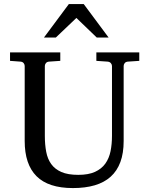

<svg xmlns="http://www.w3.org/2000/svg" viewBox="-20 -936 752 972"><path d="M627 -624Q616.2 -623 611.1 -616.2Q606 -609.4 606 -602.1V-222.2Q606 -160.6 589.4 -115.7Q572.8 -70.8 540.3 -41.5Q507.8 -12.2 459.7 2Q411.6 16.1 349.1 16.1Q225.1 16.1 165 -43.9Q105 -104 105 -222.2V-602.1Q105 -609.4 99.9 -616.2Q94.7 -623 84 -624L30.8 -627.9V-670.9H285.2V-627.9L228 -624Q217.3 -623 212.2 -616.2Q207 -609.4 207 -602.1V-248Q207 -204.1 213.9 -167.7Q220.7 -131.3 239.3 -105.5Q257.8 -79.6 290.8 -65.2Q323.7 -50.8 376 -50.8Q427.7 -50.8 460.9 -65.9Q494.1 -81.1 513.2 -107.7Q532.2 -134.3 539.6 -170.4Q546.9 -206.5 546.9 -248V-602.1Q546.9 -609.4 541.3 -616.2Q535.6 -623 524.9 -624L467.8 -627.9V-670.9H685.1V-627.9ZM469.7 -746.1 366.7 -845.2 262.7 -746.1H202.6L328.6 -915.5H403.8L529.8 -746.1Z"/></svg>

Font: BabelStone Ogham Bound
Style: Regular
Weight: 400
Designer: Andrew West
Foundry: BabelStone
Version: Version 2.02 March 14, 2022